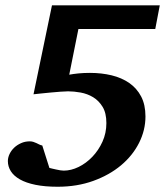

<svg xmlns="http://www.w3.org/2000/svg" viewBox="-20 -691 638 727"><path d="M567.9 -581.1H276.9L242.2 -408.2Q257.8 -411.1 277.6 -413.1Q297.4 -415 320.8 -415Q364.3 -415 402.6 -405.8Q440.9 -396.5 469.5 -376.7Q498 -356.9 514.4 -325.7Q530.8 -294.4 530.8 -250Q530.8 -198.2 506.6 -150.1Q482.4 -102.1 438.5 -65.2Q394.5 -28.3 333.3 -6.1Q272 16.1 198.2 16.1Q149.9 16.1 114.3 8.8Q78.6 1.5 55.4 -11.7Q32.2 -24.9 21 -42.7Q9.8 -60.5 9.8 -81.1Q9.8 -94.2 16.1 -107.7Q22.5 -121.1 33.4 -131.6Q44.4 -142.1 59.6 -148.9Q74.7 -155.8 92.8 -155.8Q100.1 -155.8 106.2 -153.8Q112.3 -151.9 117.9 -149.2Q123.5 -146.5 128.9 -143.8Q134.3 -141.1 140.1 -140.1L167 -55.2Q169.9 -54.2 177 -52.7Q184.1 -51.3 192.1 -49.3Q200.2 -47.4 208.3 -46.1Q216.3 -44.9 221.2 -44.9Q249 -44.9 277.6 -58.8Q306.2 -72.8 329.6 -97.2Q353 -121.6 367.9 -154.3Q382.8 -187 382.8 -225.1Q382.8 -263.2 368.4 -286.6Q354 -310.1 332.5 -323Q311 -335.9 285.4 -340.6Q259.8 -345.2 237.8 -345.2Q227.5 -345.2 209.2 -343.8Q190.9 -342.3 171.4 -340.6Q151.9 -338.9 134 -336.9Q116.2 -335 106.9 -334L176.8 -670.9H585Z"/></svg>

Font: Charis SIL Cyr
Style: Bold Italic
Weight: 700
Italic angle: -11°
Foundry: SIL International
Version: Version 5.000